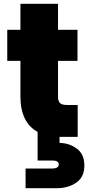

<svg xmlns="http://www.w3.org/2000/svg" viewBox="-20 -717 462 1006"><path d="M292 32Q341 32 381.5 61Q422 90 422 150Q422 211 379.5 240Q337 269 278 269H114V166H255Q270 166 279 160.5Q288 155 288 145Q288 124 255 124H177V-26Q87 -75 87 -213V-398H18V-561H87V-697H284V-561H386V-398H284V-210Q284 -187 294.5 -177Q305 -167 330 -167H387V0H302H292Z"/></svg>

Font: DVN-Poppins ExtBd
Style: Regular
Weight: 800
Designer: Ninad Kale (Devanagari), Jonny Pinhorn (Latin)
Foundry: Indian Type Foundry
Version: 4.004